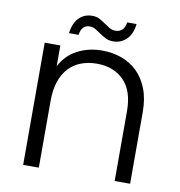

<svg xmlns="http://www.w3.org/2000/svg" viewBox="-79 -772 791 845"><g transform="rotate(10 316.5 -349.5)"><path d="M150 0H80V-546H150V-453Q176 -504 225.5 -530Q275 -556 336 -556Q382 -556 422.5 -541.5Q463 -527 493 -498Q523 -469 540.5 -424.5Q558 -380 558 -320V0H489V-312Q489 -403 443.5 -449Q398 -495 323 -495Q285 -495 253 -483Q221 -471 198 -446.5Q175 -422 162.5 -385Q150 -348 150 -298ZM178 -606Q184 -652 207.5 -675.5Q231 -699 266 -699Q285 -699 299 -691.5Q313 -684 325 -675.5Q337 -667 349.5 -659.5Q362 -652 378 -652Q395 -652 407 -663Q419 -674 422 -697H464Q459 -652 434.5 -628Q410 -604 375 -604Q355 -604 341 -611.5Q327 -619 314.5 -627.5Q302 -636 290 -643.5Q278 -651 263 -651Q246 -651 235 -640Q224 -629 221 -606Z"/></g></svg>

Font: SVN-Poppins Light
Style: Regular
Weight: 300
Designer: Ninad Kale (Devanagari), Jonny Pinhorn (Latin)
Foundry: Indian Type Foundry
Version: Version 3.002 2017; ttfautohint (v1.8.3)